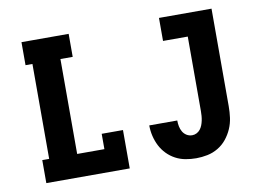

<svg xmlns="http://www.w3.org/2000/svg" viewBox="-79 -857 1357 986"><g transform="rotate(-10 600.0 -363.5)"><path d="M88 0V-120H124V-615H88V-735H334V-615H270V-120H412V-200H523V0ZM869 8Q841 8 813.5 3Q786 -2 761.5 -15Q737 -28 717.5 -48Q698 -68 685.5 -92.5Q673 -117 666.5 -144.5Q660 -172 660 -200H806Q806 -184 809 -169Q812 -154 819.5 -141Q827 -128 840 -120Q853 -112 869 -112Q881 -112 892 -117.5Q903 -123 910.5 -132.5Q918 -142 922.5 -153.5Q927 -165 929.5 -177Q932 -189 933 -201.5Q934 -214 934 -226V-615H805V-735H1079V-226Q1079 -196 1075 -166.5Q1071 -137 1059 -109.5Q1047 -82 1028 -58.5Q1009 -35 983 -19.5Q957 -4 927.5 2Q898 8 869 8Z"/></g></svg>

Font: Iosevka Etoile Heavy
Style: Regular
Weight: 900
Designer: Belleve Invis
Foundry: Belleve Invis
Version: Version 22.1.2; ttfautohint (v1.8.4)